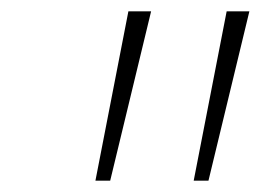

<svg xmlns="http://www.w3.org/2000/svg" viewBox="-20 -678 469 338"><path d="M148 -360 206 -658H246L174 -360ZM321 -360 379 -658H419L347 -360Z"/></svg>

Font: Ysabeau ExtraLight
Style: Italic
Weight: 250
Italic angle: -12°
Version: Version 2.000;gftools[0.9.27.dev2+g8671c4b]